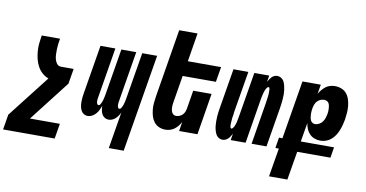

<svg xmlns="http://www.w3.org/2000/svg" viewBox="-122 -971 2709 1422"><g transform="rotate(10 1232.0 -260.0)"><path d="M352 215H-36L-17 101L229 -215Q202 -225 181 -244Q160 -263 146.5 -288Q133 -313 126 -341Q119 -369 116.5 -399Q114 -429 117 -459.5Q120 -490 125 -520H263Q259 -500 256.5 -480.5Q254 -461 253.5 -441.5Q253 -422 253.5 -403Q254 -384 258.5 -365.5Q263 -347 274.5 -332Q286 -317 306 -317H401L382 -203L146 101H371Z M759 215 805 -61Q799 -48 791 -36Q783 -24 772 -13.5Q761 -3 747.5 2.5Q734 8 720 8Q704 8 690.5 -0.5Q677 -9 670 -22.5Q663 -36 660 -52Q657 -68 657 -84Q651 -68 643.5 -52.5Q636 -37 624 -23Q612 -9 596 -0.5Q580 8 564 8Q547 8 533.5 -0.5Q520 -9 513 -23Q506 -37 503 -53Q500 -69 500 -85.5Q500 -102 501.5 -118.5Q503 -135 506 -152L567 -520H679L615 -133Q614 -126 613.5 -119Q613 -112 614 -105Q615 -98 618.5 -91.5Q622 -85 629 -85Q637 -85 641.5 -93Q646 -101 649.5 -108.5Q653 -116 655.5 -124Q658 -132 659.5 -139.5Q661 -147 663 -155Q665 -163 666 -171L724 -520H836L772 -133Q771 -126 770.5 -119Q770 -112 771 -105Q772 -98 775 -91.5Q778 -85 786 -85Q793 -85 798 -93Q803 -101 806.5 -108.5Q810 -116 812.5 -124Q815 -132 816.5 -139.5Q818 -147 820 -155Q822 -163 823 -171L881 -520H993L871 215Z M1147 8Q1121 8 1098.5 -2Q1076 -12 1061.5 -31Q1047 -50 1040 -73.5Q1033 -97 1030.5 -122Q1028 -147 1030.5 -173Q1033 -199 1037 -225L1121 -735H1259L1224 -520H1474L1455 -406H1205L1172 -206Q1170 -195 1169 -185Q1168 -175 1168 -164.5Q1168 -154 1170 -144Q1172 -134 1176.5 -125.5Q1181 -117 1189 -111.5Q1197 -106 1208 -106Q1221 -106 1234.5 -111.5Q1248 -117 1257.5 -127.5Q1267 -138 1272 -151Q1277 -164 1279 -178L1301 -312H1439L1388 0H1250L1261 -70Q1253 -54 1241 -39Q1229 -24 1214 -13Q1199 -2 1181.5 3Q1164 8 1147 8Z M1578 8Q1561 8 1547 -1Q1533 -10 1526 -24.5Q1519 -39 1515 -55Q1511 -71 1509.5 -87.5Q1508 -104 1508 -121Q1508 -138 1509 -155.5Q1510 -173 1512.5 -190Q1515 -207 1518 -225L1567 -520H1679L1627 -209Q1626 -204 1626 -198.5Q1626 -193 1625 -187.5Q1624 -182 1623 -177Q1622 -172 1621 -166.5Q1620 -161 1620 -155.5Q1620 -150 1619.5 -144.5Q1619 -139 1618.5 -133.5Q1618 -128 1618 -123Q1618 -118 1617.5 -112.5Q1617 -107 1618 -102Q1619 -97 1620.5 -91Q1622 -85 1627 -85Q1633 -85 1638 -90.5Q1643 -96 1646 -102Q1649 -108 1651.5 -114.5Q1654 -121 1656 -127Q1658 -133 1659.5 -139.5Q1661 -146 1662 -152.5Q1663 -159 1664.5 -165Q1666 -171 1667 -178L1724 -520H1836L1828 -471Q1833 -481 1839.5 -491Q1846 -501 1854 -509.5Q1862 -518 1873 -523Q1884 -528 1895 -528Q1912 -528 1926 -519Q1940 -510 1947 -495.5Q1954 -481 1958 -465Q1962 -449 1964 -432.5Q1966 -416 1966 -399Q1966 -382 1964.5 -364.5Q1963 -347 1961 -330Q1959 -313 1956 -295L1907 0H1795L1846 -311Q1847 -316 1847.5 -321.5Q1848 -327 1849 -332.5Q1850 -338 1850.5 -343Q1851 -348 1852 -353.5Q1853 -359 1853.5 -364.5Q1854 -370 1854.5 -375.5Q1855 -381 1855.5 -386.5Q1856 -392 1855.5 -397Q1855 -402 1855.5 -407.5Q1856 -413 1855.5 -418Q1855 -423 1853.5 -429Q1852 -435 1847 -435Q1841 -435 1836 -429.5Q1831 -424 1828 -418Q1825 -412 1822.5 -405.5Q1820 -399 1818 -393Q1816 -387 1814.5 -380.5Q1813 -374 1811.5 -367.5Q1810 -361 1808.5 -355Q1807 -349 1806 -342L1750 0H1638L1646 -49Q1640 -39 1634 -29Q1628 -19 1619.5 -10.5Q1611 -2 1600 3Q1589 8 1578 8Z M1964 215 2000 0H1974L1987 -80H2013L2086 -520H2224L2212 -449Q2221 -465 2233.5 -480Q2246 -495 2261 -506.5Q2276 -518 2294.5 -523Q2313 -528 2330 -528Q2356 -528 2379.5 -518.5Q2403 -509 2418 -490.5Q2433 -472 2440.5 -448Q2448 -424 2450.5 -399Q2453 -374 2451 -348Q2449 -322 2445 -295Q2441 -274 2435.5 -253.5Q2430 -233 2422 -213Q2414 -193 2402 -174.5Q2390 -156 2373 -141Q2356 -126 2334.5 -118.5Q2313 -111 2292 -111Q2269 -111 2247.5 -119Q2226 -127 2210.5 -143Q2195 -159 2186.5 -180Q2178 -201 2175 -223L2151 -80H2401L2388 0H2138L2102 215ZM2232 -225Q2247 -225 2262 -233Q2277 -241 2287 -254.5Q2297 -268 2302 -283Q2307 -298 2310 -313V-314Q2312 -325 2312.5 -335.5Q2313 -346 2312.5 -356.5Q2312 -367 2310 -377Q2308 -387 2303.5 -395.5Q2299 -404 2289.5 -409Q2280 -414 2269 -414Q2256 -414 2242.5 -409Q2229 -404 2218.5 -393.5Q2208 -383 2202.5 -369.5Q2197 -356 2194 -342Q2192 -330 2190.5 -318Q2189 -306 2189.5 -294.5Q2190 -283 2191.5 -271.5Q2193 -260 2197 -249.5Q2201 -239 2210.5 -232Q2220 -225 2232 -225Z"/></g></svg>

Font: Iosevka Heavy
Style: Italic
Weight: 900
Italic angle: -9°
Monospace: yes
Designer: Belleve Invis
Foundry: Belleve Invis
Version: Version 32.5.0; ttfautohint (v1.8.4)